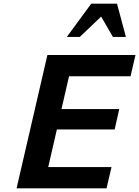

<svg xmlns="http://www.w3.org/2000/svg" viewBox="-20 -1020 754 1040"><path d="M662.1 -819.8H591.8L527.8 -930.2L412.1 -819.8H341.8L474.1 -1000H613.8ZM557.1 0H69.8L236.8 -722.2H713.9L687 -606.9H354L313 -429.2H626L601.1 -318.8H288.1L241.2 -115.2H584Z"/></svg>

Font: Perun
Style: Bold Italic
Weight: 700
Italic angle: -12°
Foundry: Copyright (c) Stefan Peev, Context Ltd, 2016
Version: Version 001.000